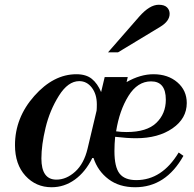

<svg xmlns="http://www.w3.org/2000/svg" viewBox="-20 -774 817 807"><path d="M517 -450 512 -429Q570 -462 625 -462Q686 -462 725.5 -428Q765 -394 765 -341Q765 -276 705 -234.5Q645 -193 552 -193Q514 -193 464 -199Q461 -168 461 -139Q461 -72 482.5 -44.5Q504 -17 553 -17Q661 -17 731 -133L751 -119Q677 13 548 13Q481 13 436 -21Q391 -55 373 -110H368Q339 -51 294.5 -19Q250 13 197 13Q131 13 87 -35Q43 -83 43 -164Q43 -279 124 -370.5Q205 -462 301 -462Q342 -462 366 -442.5Q390 -423 405 -387L420 -450ZM217 -19Q259 -19 296 -52.5Q333 -86 348 -149L386 -309Q387 -318 387 -335Q387 -378 366 -405.5Q345 -433 313 -433Q266 -433 227.5 -371.5Q189 -310 171.5 -237Q154 -164 154 -108Q154 -19 217 -19ZM615 -432Q558 -432 520 -371Q482 -310 468 -222Q489 -219 512 -219Q597 -219 637 -257.5Q677 -296 677 -355Q677 -432 615 -432ZM653 -661 476 -554H434L565 -704Q609 -754 647 -754Q671 -754 682 -743Q693 -732 693 -716Q693 -685 653 -661Z"/></svg>

Font: Libre Bodoni
Style: Italic
Weight: 400
Italic angle: -13°
Designer: Pablo Impallari, Rodrigo Fuenzalida
Foundry: Pablo Impallari, Rodrigo Fuenzalida
Version: Version 1.001